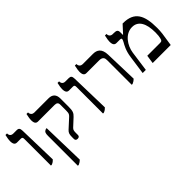

<svg xmlns="http://www.w3.org/2000/svg" viewBox="-0 -1371 2334 2334"><g transform="rotate(-45 1167.0 -203.5)"><path d="M182 7H197C224 -4 236 -14 251 -30L238 -535C237 -577 225 -592 191 -592H134C99 -592 81 -612 81 -644V-647H54C43 -597 40 -577 40 -555C40 -503 57 -483 89 -483H155C178 -483 182 -473 182 -447Z M642 7C665 7 677 -4 677 -24V-56C677 -87 678 -108 697 -126L795 -217C830 -250 840 -274 840 -347V-488C840 -557 805 -592 739 -592H493C466 -592 442 -611 442 -644V-647H415C404 -591 401 -577 401 -555C401 -502 418 -483 450 -483H734C769 -483 786 -469 786 -437V-338C786 -281 776 -272 748 -247L641 -149C614 -124 608 -103 608 -56V-24C608 -4 620 7 642 7ZM412 240H427C450 230 466 219 481 204L467 -347L461 -354L442 -346C420 -337 412 -317 412 -273Z M1077 7H1092C1119 -4 1131 -14 1146 -30L1133 -535C1132 -577 1120 -592 1086 -592H1029C994 -592 976 -612 976 -644V-647H949C938 -597 935 -577 935 -555C935 -503 952 -483 984 -483H1050C1073 -483 1077 -473 1077 -447Z M1571 7H1586C1609 -3 1625 -14 1640 -29L1627 -454C1624 -561 1572 -592 1502 -592H1325C1298 -592 1274 -611 1274 -644V-647H1247C1236 -591 1233 -577 1233 -555C1233 -502 1250 -483 1282 -483H1501C1559 -483 1571 -453 1571 -417Z M1766 0H1820L1856 -260C1871 -366 1949 -487 2070 -487C2177 -487 2225 -391 2225 -239C2225 -195 2221 -166 2215 -144C2207 -113 2200 -109 2170 -109H1954L1938 0H2248C2274 -161 2279 -199 2279 -263C2279 -480 2222 -598 2026 -598H2019L1927 -498L1924 -499V-541C1924 -580 1909 -592 1862 -592H1844C1812 -592 1791 -611 1791 -644V-647H1764C1753 -591 1750 -577 1750 -555C1750 -503 1767 -483 1799 -483H1856C1873 -483 1882 -479 1882 -470C1882 -463 1879 -452 1868 -432C1848 -396 1814 -341 1800 -241Z"/></g></svg>

Font: Noto Serif Hebrew
Style: Regular
Weight: 400
Designer: Monotype Design Team
Foundry: Monotype Imaging Inc.
Version: Version 1.901